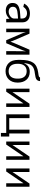

<svg xmlns="http://www.w3.org/2000/svg" viewBox="1700 -2510 931 4372"><g transform="rotate(90 2166.0 -324.5)"><path d="M222 10C298 10 359 -20 406 -76L412 0H489V-370C489 -474 421 -540 285 -540C176 -540 100 -486 63 -407L136 -389C174 -448 223 -474 281 -474C356 -474 402 -432 402 -363V-325L305 -318C123 -308 48 -260 48 -143C48 -46 118 10 222 10ZM248 -56C181 -56 135 -91 135 -151C135 -231 195 -254 321 -263L402 -269V-174C402 -114 320 -56 248 -56Z M633 0H714V-369C714 -392 713 -415 711 -438H715C720 -415 729 -390 738 -369L896 0H964L1122 -369C1131 -392 1140 -415 1145 -439H1149C1149 -429 1148 -418 1148 -406C1147 -394 1146 -381 1146 -369L1145 0H1226V-530H1112L954 -163C949 -150 945 -139 941 -128C937 -119 934 -109 931 -101H927C926 -108 922 -118 918 -129C913 -139 909 -151 905 -163L747 -530H633Z M1433 -270C1433 -379 1483 -466 1602 -466C1721 -466 1771 -380 1771 -270V-254C1771 -143 1723 -55 1602 -55C1481 -55 1433 -143 1433 -254ZM1617 -536C1524 -536 1460 -498 1425 -411H1419C1432 -576 1491 -636 1657 -653C1721 -661 1764 -672 1788 -689C1812 -706 1825 -733 1827 -770H1743C1741 -760 1736 -753 1727 -747C1717 -741 1686 -734 1632 -728C1525 -714 1450 -676 1408 -613C1365 -551 1344 -453 1344 -321V-278C1344 -178 1368 -105 1416 -57C1464 -9 1526 15 1602 15C1762 15 1861 -97 1861 -254V-270C1861 -420 1774 -536 1617 -536Z M2079 -143V-530H1999V0H2068L2335 -392V0H2415V-530H2342Z M3007 121H3090V-69H3020V-530H2933V-69H2671V-530H2584V0H3007Z M3283 -143V-530H3203V0H3272L3539 -392V0H3619V-530H3546Z M3897 -143V-530H3817V0H3886L4153 -392V0H4233V-530H4160Z"/></g></svg>

Font: Cheyenne Sans
Style: Regular
Weight: 400
Designer: The Public Sans project authors (U.S. Web Design System), Libre Franklin designed by Pablo Impallari and Rodrigo Fuenzal
Foundry: The Cheyenne Sans Project Authors
Version: Version 2.007